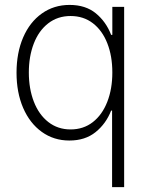

<svg xmlns="http://www.w3.org/2000/svg" viewBox="-20 -558 599 777"><path d="M433.6 -110.4H429.7Q409.2 -57.6 366.9 -23.4Q324.7 10.7 260.7 10.7Q197.8 10.7 149.2 -24.2Q100.6 -59.1 73.7 -121.3Q46.9 -183.6 46.9 -263.7Q46.9 -344.2 73.7 -406.5Q100.6 -468.8 149.4 -503.4Q198.2 -538.1 261.7 -538.1Q326.2 -538.1 367.7 -504.2Q409.2 -470.2 429.7 -417H434.6V-530.3H482.4V199.2H433.6ZM434.6 -264.6Q434.6 -331.1 414.3 -382.8Q394 -434.6 356 -463.9Q317.9 -493.2 265.6 -493.2Q213.4 -493.2 175 -463.4Q136.7 -433.6 116.7 -381.6Q96.7 -329.6 96.7 -264.6Q96.7 -199.2 116.9 -146.7Q137.2 -94.2 175.5 -64.2Q213.9 -34.2 265.6 -34.2Q317.4 -34.2 355.5 -63.7Q393.6 -93.3 414.1 -145.8Q434.6 -198.2 434.6 -264.6Z"/></svg>

Font: Pretendard GOV ExtraLight
Style: Regular
Weight: 200
Designer: Base glyphs from Inter by Rasmus Andersson; Hangeul glyphs from Noto Sans CJK(Source Han Sans) by Jang Soo-young and Kan
Foundry: Kil Hyung-jin
Version: Version 1.309